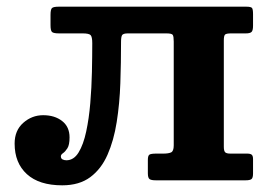

<svg xmlns="http://www.w3.org/2000/svg" viewBox="-20 -540 809 575"><path d="M23.8 -110Q23.8 -52 60.5 -18.5Q97.3 15 166.3 15Q217.5 15 250.4 -9.5Q283.3 -34 302 -76.6Q320.8 -119.2 329.5 -174.4Q338.3 -229.5 340.4 -291.1Q342.5 -352.7 342.5 -414.7Q342.5 -429.5 345.6 -434.7Q348.8 -440 363.3 -440H478.3Q494.5 -440 497.4 -435.4Q500.3 -430.7 500.3 -415.5V-104.5Q500.3 -87.3 492.4 -83.6Q484.5 -80 469.3 -80H447.8Q432.3 -80 427.5 -76.9Q422.8 -73.8 422.8 -61V-21Q422.8 -7.3 427.9 -3.6Q433 0 446.8 0H715.3Q728.8 0 733.3 -3.8Q737.8 -7.5 737.8 -20.5V-63.5Q737.8 -73.3 733.9 -76.6Q730 -80 720.3 -80H669.8Q658.3 -80 654.3 -84Q650.3 -88 650.3 -100.5V-419Q650.3 -433.5 654.3 -436.7Q658.3 -440 672.8 -440H716.3Q729 -440 733.4 -444.4Q737.8 -448.7 737.8 -463V-497.5Q737.8 -512 734.8 -516Q731.8 -520 717.3 -520H156.3Q140.3 -520 135.8 -516Q131.3 -512 131.3 -495.5V-464.5Q131.3 -447.7 136.1 -443.9Q141 -440 157 -440H227.3Q246.3 -440 251.3 -434.9Q256.3 -429.7 256.3 -410.7Q256.3 -371.7 255.3 -324.7Q254.3 -277.7 250.4 -231.3Q246.5 -184.8 238.1 -145.9Q229.8 -107 215.4 -83.5Q201 -60 178.8 -60Q172.8 -60 167.5 -62.5Q162.3 -65 162.3 -72Q162.3 -77 168.8 -81.4Q175.3 -85.8 181.8 -95.9Q188.3 -106 188.3 -128.5Q188.3 -160.3 166 -177.6Q143.8 -195 109.3 -195Q75.5 -195 49.6 -172.1Q23.8 -149.3 23.8 -110Z"/></svg>

Font: Besley
Style: Regular
Weight: 400
Designer: Owen Earl
Foundry: indestructible type*
Version: Version 4.000